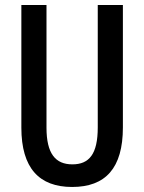

<svg xmlns="http://www.w3.org/2000/svg" viewBox="-20 -734 574 764"><path d="M469 -227V-714H369V-227C369 -121 335 -80 268 -80C201 -80 165 -122 165 -226V-714H65V-226C65 -65 136 10 267 10C400 10 469 -65 469 -227Z"/></svg>

Font: Noto Sans Arabic UI XCn Md
Style: Regular
Weight: 500
Width: 2
Designer: Monotype Design Team, Nadine Chahine and Nizar Qandah
Foundry: Monotype Imaging Inc.
Version: Version 2.010